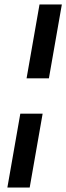

<svg xmlns="http://www.w3.org/2000/svg" viewBox="-20 -740 297 860"><path d="M99 -389 157 -720H257L199 -389ZM13 100 71 -231H171L113 100Z"/></svg>

Font: DM Sans 10pt Medium
Style: Italic
Weight: 500
Italic angle: -10°
Version: Version 4.004;gftools[0.9.30]